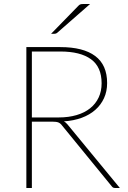

<svg xmlns="http://www.w3.org/2000/svg" viewBox="-20 -938 637 958"><path d="M139 -352H273Q322.5 -352 362.2 -363.8Q402 -375.5 429.8 -397.8Q457.5 -420 472.2 -451.5Q487 -483 487 -522.5Q487 -604 434 -642.5Q381 -681 281 -681H139ZM578 0H555.5Q550 0 545.8 -1.5Q541.5 -3 537.5 -8.5L289.5 -312Q285.5 -317.5 281.2 -321Q277 -324.5 271.8 -326.8Q266.5 -329 259.2 -330Q252 -331 241.5 -331H139V0H111.5V-703H281Q395.5 -703 455 -658.5Q514.5 -614 514.5 -523.5Q514.5 -482 499 -448.2Q483.5 -414.5 455.5 -389.8Q427.5 -365 387.5 -350.2Q347.5 -335.5 299 -332.5Q308 -327.5 316.5 -317.5ZM429.5 -918 265 -774Q260 -769.5 252 -769.5H235L371 -909Q376 -914.5 381 -916.2Q386 -918 396 -918Z"/></svg>

Font: Lato 2
Style: Regular
Weight: 200
Designer: Lukasz Dziedzic with Adam Twardoch and Botio Nikoltchev
Foundry: tyPoland Lukasz Dziedzic
Version: Version 2.015; 2015-08-06; http://www.latofonts.com/